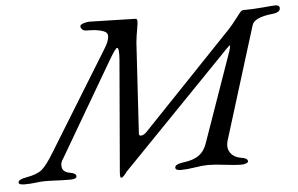

<svg xmlns="http://www.w3.org/2000/svg" viewBox="-80 -729 1266 815"><g transform="rotate(-5 553.5 -322.0)"><path d="M1017 -583 869 -106Q859 -75 873.5 -53Q888 -31 921 -26Q947 -22 947 -9Q947 -4 938 -0.5Q929 3 917 3Q893 3 849 -2.5Q805 -8 777 -8Q754 -8 720 -2.5Q686 3 660 3Q637 3 637 -9Q637 -23 672 -28Q716 -33 740.5 -51Q765 -69 776 -104L905 -471Q909 -481 912 -493.5Q915 -506 913 -506Q911 -506 896 -491Q881 -476 875 -469L430 -10Q413 14 405 14Q399 14 401 -11L441 -486Q445 -537 435 -537Q429 -537 401 -490L167 -90Q153 -72 157 -51.5Q161 -31 191 -26Q216 -22 216 -9Q216 3 187 3Q161 3 131.5 1.5Q102 0 79 0Q64 0 42 3Q20 6 -7 6Q-31 6 -31 -4Q-31 -17 4 -23Q50 -31 71 -48.5Q92 -66 124 -119L378 -532Q390 -551 395 -562.5Q400 -574 401.5 -587Q403 -600 394.5 -606.5Q386 -613 365 -617.5Q344 -622 310 -622Q301 -622 294.5 -628Q288 -634 288 -642Q288 -649 303 -653.5Q318 -658 326 -658Q344 -658 428.5 -655.5Q513 -653 524 -653Q529 -653 530.5 -647.5Q532 -642 530.5 -631Q529 -620 527 -608.5Q525 -597 522.5 -581Q520 -565 519 -553L496 -172Q494 -157 503 -157Q515 -157 528 -170L913 -573Q929 -590 944.5 -610.5Q960 -631 968 -640.5Q976 -650 982 -650Q1023 -650 1066.5 -654Q1110 -658 1119 -658Q1138 -658 1138 -645Q1138 -626 1103 -623Q1027 -615 1017 -583Z"/></g></svg>

Font: EB Garamond 12
Style: Italic
Weight: 400
Italic angle: -17°
Version: Version 0.016; ttfautohint (v1.8.4)